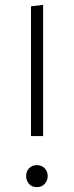

<svg xmlns="http://www.w3.org/2000/svg" viewBox="-20 -762 305 793"><path d="M158 -742V-200H108V-736ZM177 -35Q177 -16 164.5 -2.5Q152 11 132 11Q112 11 100 -2.5Q88 -16 88 -35Q88 -54 100 -67Q112 -80 132 -80Q152 -80 164.5 -67Q177 -54 177 -35Z"/></svg>

Font: Fira Sans Extra Condensed Light
Style: Regular
Weight: 300
Width: 1
Designer: Carrois Corporate & Edenspiekermann AG
Foundry: Carrois Corporate GbR & Edenspiekermann AG
Version: Version 4.203